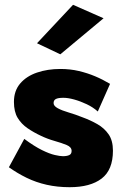

<svg xmlns="http://www.w3.org/2000/svg" viewBox="-20 -757 512 799"><path d="M81 -179 17 -61Q52 -36 91 -17Q130 2 174.5 12Q219 22 270 22Q356 22 403 -14Q450 -50 450 -130Q450 -172 432 -198Q414 -224 385 -240.5Q356 -257 323 -269Q293 -281 265.5 -289Q238 -297 220.5 -306.5Q203 -316 203 -328Q203 -340 212.5 -345Q222 -350 244 -350Q263 -350 288.5 -343Q314 -336 340.5 -323.5Q367 -311 387 -293L438 -408Q408 -426 376 -439.5Q344 -453 308 -461.5Q272 -470 231 -470Q178 -470 134 -455Q90 -440 64 -409.5Q38 -379 38 -333Q38 -292 53.5 -266.5Q69 -241 94.5 -223.5Q120 -206 150 -192Q177 -179 207 -170.5Q237 -162 257.5 -153.5Q278 -145 278 -129Q278 -116 268 -111.5Q258 -107 242 -107Q230 -107 208 -112Q186 -117 154.5 -132.5Q123 -148 81 -179ZM411 -681 284 -737 134 -577 231 -531Z"/></svg>

Font: Jost ExtraBold
Style: Regular
Weight: 800
Version: Version 3.710